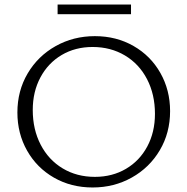

<svg xmlns="http://www.w3.org/2000/svg" viewBox="-20 -824 830 850"><path d="M235 -804H560V-761H235ZM57 -326Q57 -422 102.5 -499Q148 -576 226.5 -620Q305 -664 400 -664Q495 -664 571 -620.5Q647 -577 690 -501Q733 -425 733 -332Q733 -236 687.5 -159Q642 -82 563.5 -38Q485 6 390 6Q295 6 219 -37.5Q143 -81 100 -157Q57 -233 57 -326ZM666 -320Q666 -406 631 -473.5Q596 -541 533 -578.5Q470 -616 390 -616Q313 -616 253 -580.5Q193 -545 159 -481.5Q125 -418 125 -337Q125 -251 160 -183.5Q195 -116 257.5 -78.5Q320 -41 400 -41Q477 -41 537.5 -76.5Q598 -112 632 -175.5Q666 -239 666 -320Z"/></svg>

Font: Ysabeau SC Semilight
Style: Regular
Weight: 300
Designer: Christian Thalmann (Catharsis Fonts)
Version: Version 0.003